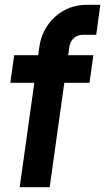

<svg xmlns="http://www.w3.org/2000/svg" viewBox="-20 -780 438 800"><path d="M62 0 123 -435H23L39 -550H139L144 -585Q151.5 -635.5 178.8 -675Q206 -714.5 248.2 -737.2Q290.5 -760 343 -760H398L381 -635H326Q303 -635 287.8 -621.2Q272.5 -607.5 269 -585L264 -550H369L353 -435H248L187 0Z"/></svg>

Font: Mohave Light
Style: Bold Italic
Weight: 700
Italic angle: -8°
Version: Version 2.003